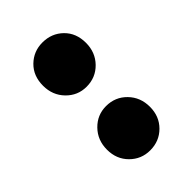

<svg xmlns="http://www.w3.org/2000/svg" viewBox="-20 -825 414 414"><g transform="rotate(45 187.0 -618.5)"><path d="M159 -618Q159 -591 139.5 -572Q120 -553 91 -553Q61 -553 42.5 -572Q24 -591 24 -618Q24 -646 42.5 -665Q61 -684 91 -684Q120 -684 139.5 -665Q159 -646 159 -618ZM353 -618Q353 -591 334 -572Q315 -553 286 -553Q257 -553 237.5 -572Q218 -591 218 -618Q218 -646 237.5 -665Q257 -684 286 -684Q315 -684 334 -665Q353 -646 353 -618Z"/></g></svg>

Font: Baloo Paaji 2 SemiBold
Style: Regular
Weight: 600
Designer: Shuchita Grover, Noopur Datye and Ek Type
Foundry: Ek Type
Version: Version 1.640;hotconv 1.0.111;makeotfexe 2.5.65597; ttfautoh